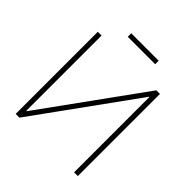

<svg xmlns="http://www.w3.org/2000/svg" viewBox="-220 -1007 1169 1169"><g transform="rotate(45 364.0 -422.5)"><path d="M127.9 -707V-59.6H131.8L599.6 -707H630.9V0H598.6V-647.5H595.7L127.9 0H95.7V-707ZM482.4 -814.5H246.1V-844.7H482.4Z"/></g></svg>

Font: Pretendard Std Thin
Style: Regular
Weight: 100
Designer: Base glyphs from Inter by Rasmus Andersson; Hangeul glyphs from Noto Sans CJK(Source Han Sans) by Jang Soo-young and Kan
Foundry: Kil Hyung-jin
Version: Version 1.309